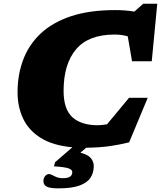

<svg xmlns="http://www.w3.org/2000/svg" viewBox="-20 -776 862 1028"><path d="M316 178Q344 178 355.5 169.5Q367 161 367 145.5Q367 133 348 125.8Q329 118.5 268.5 114.5L275.5 92L367.5 12.5Q263 3 198.2 -37.5Q133.5 -78 103.8 -141.2Q74 -204.5 74 -282Q74 -375.5 104 -455.8Q134 -536 197 -595.8Q260 -655.5 359.2 -688.8Q458.5 -722 596.5 -722Q652 -722 699.5 -714L747 -756H822L792.5 -448H687L664 -581.5Q631.5 -591 593.5 -591Q454 -591 387.2 -512Q320.5 -433 320.5 -289.5Q320.5 -191 367.8 -148.2Q415 -105.5 504 -105.5Q523 -105.5 553 -110.5L671 -252.5H771L671.5 -14Q624 -2 570.2 6Q516.5 14 441.5 15L410.5 41.5Q451 52 466.5 70.8Q482 89.5 482 113Q482 148.5 464.5 175.5Q447 202.5 405.5 217.5Q364 232.5 292.5 232.5Q248.5 232.5 230.5 223.5Q212.5 214.5 212.5 193.5Q212.5 177.5 221.5 166.8Q230.5 156 243 156Q252 156 271.2 167Q290.5 178 316 178Z"/></svg>

Font: Newsreader Caption ExtraBold
Style: Italic
Weight: 800
Italic angle: -17°
Designer: Hugues Gentile
Foundry: Production Type
Version: Version 1.001